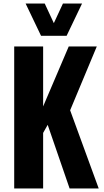

<svg xmlns="http://www.w3.org/2000/svg" viewBox="-20 -1075 592 1095"><path d="M61 0V-810H226V-468L372 -810H532L380 -446L543 0H377L252 -363L226 -317V0ZM214 -871 126 -1055H235L287 -943L339 -1055H448L360 -871Z"/></svg>

Font: Oswald SemiBold
Style: Regular
Weight: 600
Designer: Vernon Adams
Foundry: Vernon Adams
Version: Version 4.100; ttfautohint (v1.8.1.43-b0c9)